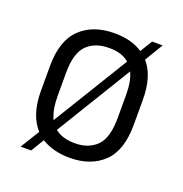

<svg xmlns="http://www.w3.org/2000/svg" viewBox="-107 -628 718 753"><g transform="rotate(20 252.5 -251.5)"><path d="M400.4 -457Q446.3 -405.3 446.3 -305.7V-202.1Q446.3 -93.8 393.6 -43.9Q340.8 5.9 253.9 5.9Q184.6 5.9 135.7 -24.4L102.5 30.3H58.6L107.4 -48.8Q58.6 -102.5 58.6 -202.1V-305.7Q58.6 -413.1 112.3 -463.9Q165 -513.7 253.9 -513.7Q325.2 -513.7 371.1 -482.4L402.3 -533.2H446.3ZM144.5 -111.3 336.9 -425.8Q307.6 -452.1 253.9 -452.1Q194.3 -452.1 161.1 -418.9Q127 -384.8 127 -301.8V-206.1Q127 -149.4 144.5 -111.3ZM361.3 -393.6 169.9 -80.1Q200.2 -54.7 253.9 -54.7Q310.5 -54.7 344.7 -88.9Q377.9 -122.1 377.9 -206.1V-301.8Q377.9 -359.4 361.3 -393.6Z"/></g></svg>

Font: DINish
Style: Regular
Weight: 400
Designer: Bert Driehuis
Foundry: Playbeing
Version: Version 3.008; git-95204e4c-release